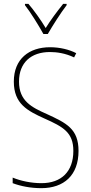

<svg xmlns="http://www.w3.org/2000/svg" viewBox="-20 -970 475 1000"><path d="M206 -793H229C255 -838 295 -901 327 -943V-950H309C274 -906 244 -866 218 -824C193 -866 157 -916 128 -950H110V-943C137 -909 180 -840 206 -793ZM389 -184C389 -299 326 -329 224 -376C145 -411 79 -444 79 -545C79 -644 142 -699 240 -699C275 -699 320 -693 366 -671L377 -693C341 -712 291 -724 241 -724C131 -724 52 -663 52 -545C52 -429 123 -393 211 -353C310 -309 362 -280 362 -184C362 -77 300 -16 196 -16C142 -16 87 -28 46 -45V-16C88 0 141 10 195 10C313 10 389 -57 389 -184Z"/></svg>

Font: Noto Sans Malayalam Condensed Thin
Style: Regular
Weight: 100
Width: 3
Designer: Jelle Bosma - Monotype Design Team
Foundry: Monotype Imaging Inc.
Version: Version 2.104